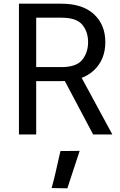

<svg xmlns="http://www.w3.org/2000/svg" viewBox="-20 -731 650 1044"><path d="M83 0V-710.9H314.5Q428.7 -710.9 490.7 -653.8Q552.7 -596.7 552.7 -502Q552.7 -407.2 490.7 -348.6Q428.7 -290 314.5 -290H176.8V0ZM176.8 -366.2H314.5Q395.5 -366.2 427.2 -405.8Q459 -445.3 459 -502Q459 -558.6 427.2 -596.7Q395.5 -634.8 314.5 -634.8H176.8ZM486.3 0 312.5 -328.1 405.3 -342.3 590.8 0ZM260.7 291.5Q274.9 240.7 283.9 199.5Q293 158.2 308.6 90.3L413.1 89.4L346.2 293Z"/></svg>

Font: RobotoFlex
Style: Regular
Weight: 400
Designer: Berlow after Robertson
Foundry: Google
Version: Version 2.136